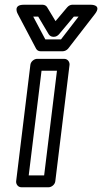

<svg xmlns="http://www.w3.org/2000/svg" viewBox="-20 -764 430 809"><path d="M101 -25 155 -466H220L166 -25ZM48 0C47 11 55 25 70 25H185C196 25 211 15 213 0L273 -491C274 -502 266 -516 251 -516H136C125 -516 110 -506 108 -491ZM171 -598 120 -694H141L185 -620C189 -613 197 -609 204 -609H208C216 -609 224 -614 229 -620L291 -694H311L237 -598ZM132 -559C136 -552 142 -548 151 -548H244C252 -548 261 -552 267 -559L380 -705C411 -745 363 -744 363 -744H284C277 -744 269 -740 263 -733L214 -675L179 -733C176 -739 168 -744 160 -744H80C32 -744 55 -705 55 -705Z"/></svg>

Font: Falling Sky
Style: OuObl
Weight: 400
Designer: Paul D. Hunt
Foundry: Adobe Systems Incorporated
Version: Version 1.02